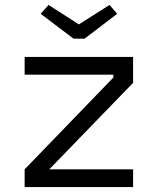

<svg xmlns="http://www.w3.org/2000/svg" viewBox="-20 -759 640 779"><path d="M80 -528V-456H440V-444.5L80 -72V0H520V-72H180L520 -423V-528ZM323 -602H278.5L145 -703L177 -739L300 -660L424.5 -739L455.5 -703Z"/></svg>

Font: Kode Mono
Style: Regular
Weight: 400
Monospace: yes
Designer: Isa Ozler
Foundry: Kadena LLC
Version: Version 1.000;gftools[0.9.28]